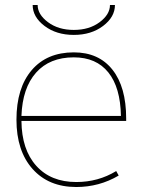

<svg xmlns="http://www.w3.org/2000/svg" viewBox="-20 -740 577 770"><path d="M111 -720H131Q131 -682 172.5 -651Q214 -620 276 -620Q338 -620 379.5 -651Q421 -682 421 -720H441Q441 -672 393.5 -636Q346 -600 276 -600Q206 -600 158.5 -636Q111 -672 111 -720ZM66 -275H465Q463 -389 414.5 -449.5Q366 -510 276 -510Q179 -510 124.5 -448.5Q70 -387 66 -275ZM66 -255Q67 -140 125.5 -75Q184 -10 286 -10Q374 -10 446 -54L456 -36Q378 10 286 10Q175 10 110.5 -62.5Q46 -135 46 -260Q46 -387 107 -458.5Q168 -530 276 -530Q376 -530 431 -460.5Q486 -391 486 -265V-255Z"/></svg>

Font: Mplus 1p Thin
Style: Regular
Weight: 250
Version: Version 1.061